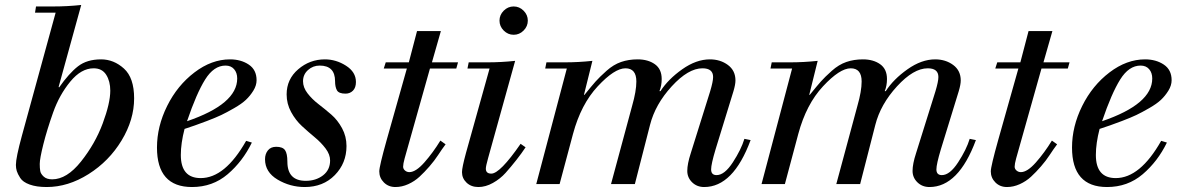

<svg xmlns="http://www.w3.org/2000/svg" viewBox="-20 -741 4761 773"><path d="M121 -690 125 -715H195Q252 -715 307 -721L216 -391L218 -389Q258 -446 294 -474Q330 -502 387 -502Q438 -502 479 -465Q520 -428 520 -345Q520 -259 469.5 -175.5Q419 -92 336.5 -40Q254 12 168 12Q127 12 99.5 2Q72 -8 61.5 -24.5Q51 -41 47.5 -52.5Q44 -64 44 -77Q44 -106 68 -194L204 -690ZM424 -376Q424 -414 407.5 -440Q391 -466 357 -466Q307 -466 263 -412.5Q219 -359 194 -288.5Q169 -218 154.5 -160Q140 -102 140 -81Q140 -64 142 -52.5Q144 -41 156 -30Q168 -19 190 -19Q249 -19 306 -90.5Q363 -162 393.5 -244Q424 -326 424 -376Z M971 -174 994 -167Q957 -91 896.5 -39.5Q836 12 753 12Q612 12 612 -147Q612 -232 653 -314.5Q694 -397 763 -449.5Q832 -502 906 -502Q950 -502 981.5 -481Q1013 -460 1013 -418Q1013 -397 1000 -376Q987 -355 970 -339Q953 -323 922.5 -305.5Q892 -288 871 -278Q850 -268 813.5 -254Q777 -240 764.5 -236Q752 -232 723 -222Q708 -164 708 -117Q708 -24 788 -24Q886 -24 971 -174ZM935 -425Q935 -448 922.5 -462.5Q910 -477 888 -477Q841 -477 806 -421Q771 -365 733 -253Q935 -322 935 -425Z M1134 -361Q1134 -422 1180.5 -462Q1227 -502 1288 -502Q1333 -502 1373 -476.5Q1413 -451 1413 -411Q1413 -388 1401 -376Q1389 -364 1371 -364Q1344 -364 1336.5 -377.5Q1329 -391 1329 -414Q1329 -477 1267 -477Q1240 -477 1220 -459Q1200 -441 1200 -414Q1200 -389 1218 -365.5Q1236 -342 1262 -322Q1288 -302 1313.5 -280Q1339 -258 1357 -225Q1375 -192 1375 -153Q1375 -84 1328 -36Q1281 12 1207 12Q1148 12 1097.5 -18Q1047 -48 1047 -100Q1047 -121 1058.5 -135.5Q1070 -150 1092 -150Q1118 -150 1127.5 -136.5Q1137 -123 1137 -90Q1137 -13 1211 -13Q1252 -13 1280.5 -35Q1309 -57 1309 -95Q1309 -119 1291 -143Q1273 -167 1247 -188.5Q1221 -210 1195.5 -233.5Q1170 -257 1152 -290Q1134 -323 1134 -361Z M1618 -465H1525L1533 -490H1626L1659 -616H1755L1719 -490H1824L1817 -465H1711L1609 -103Q1603 -81 1603 -70Q1603 -61 1610.5 -54.5Q1618 -48 1628 -48Q1654 -48 1688.5 -87Q1723 -126 1753 -175L1774 -160Q1759 -140 1744 -117Q1729 -94 1709 -71Q1689 -48 1669 -29.5Q1649 -11 1623.5 0.5Q1598 12 1572 12Q1544 12 1525.5 -6.5Q1507 -25 1507 -51Q1507 -71 1537 -178Z M1951 -465H1862L1867 -490H1942Q1998 -490 2054 -496L1945 -104Q1936 -72 1936 -62Q1936 -42 1958 -42Q1993 -42 2076 -162L2096 -148Q2081 -125 2059 -97Q2037 -69 2015.5 -45Q1994 -21 1964.5 -4.5Q1935 12 1906 12Q1877 12 1858.5 -5.5Q1840 -23 1840 -48Q1840 -66 1856 -125ZM2008 -618Q1991 -635 1991 -658Q1991 -681 2008 -698Q2025 -715 2048 -715Q2071 -715 2088 -698Q2105 -681 2105 -658Q2105 -635 2088 -618Q2071 -601 2048 -601Q2025 -601 2008 -618Z M2139 0 2262 -465H2175L2180 -490H2253Q2309 -490 2365 -496L2331 -359H2333Q2362 -395 2378 -413Q2394 -431 2422 -456Q2450 -481 2480.5 -491.5Q2511 -502 2547 -502Q2589 -502 2616.5 -482.5Q2644 -463 2644 -423Q2644 -396 2635 -374H2639Q2670 -422 2726.5 -462Q2783 -502 2838 -502Q2880 -502 2910.5 -479.5Q2941 -457 2941 -417Q2941 -401 2933 -374L2861 -140Q2843 -80 2843 -59Q2843 -36 2865 -36Q2897 -36 2930.5 -87.5Q2964 -139 2977 -182L3002 -177Q2932 12 2815 12Q2786 12 2766.5 -7Q2747 -26 2747 -53Q2747 -81 2761 -124L2839 -373Q2851 -413 2851 -431Q2851 -466 2808 -466Q2751 -466 2684.5 -393.5Q2618 -321 2597 -238L2536 0H2440L2525 -315Q2542 -374 2542 -413Q2542 -466 2498 -466Q2454 -466 2386.5 -393.5Q2319 -321 2287 -202L2233 0Z M3046 0 3169 -465H3082L3087 -490H3160Q3216 -490 3272 -496L3238 -359H3240Q3269 -395 3285 -413Q3301 -431 3329 -456Q3357 -481 3387.5 -491.5Q3418 -502 3454 -502Q3496 -502 3523.5 -482.5Q3551 -463 3551 -423Q3551 -396 3542 -374H3546Q3577 -422 3633.5 -462Q3690 -502 3745 -502Q3787 -502 3817.5 -479.5Q3848 -457 3848 -417Q3848 -401 3840 -374L3768 -140Q3750 -80 3750 -59Q3750 -36 3772 -36Q3804 -36 3837.5 -87.5Q3871 -139 3884 -182L3909 -177Q3839 12 3722 12Q3693 12 3673.5 -7Q3654 -26 3654 -53Q3654 -81 3668 -124L3746 -373Q3758 -413 3758 -431Q3758 -466 3715 -466Q3658 -466 3591.5 -393.5Q3525 -321 3504 -238L3443 0H3347L3432 -315Q3449 -374 3449 -413Q3449 -466 3405 -466Q3361 -466 3293.5 -393.5Q3226 -321 3194 -202L3140 0Z M4080 -465H3987L3995 -490H4088L4121 -616H4217L4181 -490H4286L4279 -465H4173L4071 -103Q4065 -81 4065 -70Q4065 -61 4072.5 -54.5Q4080 -48 4090 -48Q4116 -48 4150.5 -87Q4185 -126 4215 -175L4236 -160Q4221 -140 4206 -117Q4191 -94 4171 -71Q4151 -48 4131 -29.5Q4111 -11 4085.5 0.5Q4060 12 4034 12Q4006 12 3987.5 -6.5Q3969 -25 3969 -51Q3969 -71 3999 -178Z M4655 -174 4678 -167Q4641 -91 4580.5 -39.5Q4520 12 4437 12Q4296 12 4296 -147Q4296 -232 4337 -314.5Q4378 -397 4447 -449.5Q4516 -502 4590 -502Q4634 -502 4665.5 -481Q4697 -460 4697 -418Q4697 -397 4684 -376Q4671 -355 4654 -339Q4637 -323 4606.5 -305.5Q4576 -288 4555 -278Q4534 -268 4497.5 -254Q4461 -240 4448.5 -236Q4436 -232 4407 -222Q4392 -164 4392 -117Q4392 -24 4472 -24Q4570 -24 4655 -174ZM4619 -425Q4619 -448 4606.5 -462.5Q4594 -477 4572 -477Q4525 -477 4490 -421Q4455 -365 4417 -253Q4619 -322 4619 -425Z"/></svg>

Font: Justus
Style: ItalicOldstyle
Weight: 400
Italic angle: -12°
Version: Version 001.001